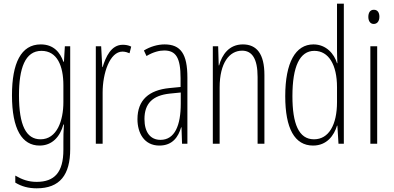

<svg xmlns="http://www.w3.org/2000/svg" viewBox="-20 -780 2139 1042"><path d="M201 -539C94 -539 45 -437 45 -263C45 -78 100 10 195 10C263 10 306 -38 324 -104H327C324 -65 324 -37 324 -8V33C324 156 275 207 179 207C135 207 101 195 63 173V211C97 232 135 242 179 242C305 242 361 169 361 29V-529H332L327 -445H324C306 -496 271 -539 201 -539ZM205 -504C290 -504 324 -423 324 -317V-226C324 -125 289 -24 200 -24C122 -24 83 -99 83 -263C83 -409 116 -504 205 -504Z M646 -537C583 -537 554 -471 537 -416H535L529 -529H500V0H537V-278C537 -381 575 -500 645 -500C659 -500 674 -495 683 -491L692 -527C677 -535 660 -537 646 -537Z M873 -539C836 -539 795 -527 761 -506L775 -476C812 -498 845 -506 871 -506C934 -506 960 -468 960 -356V-308L899 -302C789 -291 726 -238 726 -133C726 -59 762 10 845 10C917 10 948 -38 963 -89H965L968 0H997V-359C997 -487 961 -539 873 -539ZM901 -272 961 -278V-218C961 -100 929 -21 851 -21C797 -21 764 -61 764 -134C764 -218 808 -262 901 -272Z M1298 -539C1223 -539 1185 -483 1169 -425H1167L1164 -529H1135V0H1172V-305C1172 -439 1225 -505 1294 -505C1347 -505 1378 -463 1378 -362V0H1415V-373C1415 -488 1373 -539 1298 -539Z M1679 10C1754 10 1793 -45 1809 -98H1811L1817 0H1846V-760H1809V-506C1809 -484 1810 -463 1811 -437H1809C1794 -487 1751 -539 1681 -539C1584 -539 1528 -441 1528 -258C1528 -83 1579 10 1679 10ZM1684 -24C1601 -24 1567 -109 1567 -258C1567 -420 1607 -504 1686 -504C1764 -504 1809 -428 1809 -307V-226C1809 -102 1764 -24 1684 -24Z M2009 -727C1987 -727 1979 -709 1979 -688C1979 -667 1989 -650 2008 -650C2027 -650 2039 -665 2039 -689C2039 -709 2031 -727 2009 -727ZM2027 -529H1990V0H2027Z"/></svg>

Font: Noto Sans Georgian ExtraCondensed ExtraLight
Style: Regular
Weight: 200
Width: 2
Designer: Monotype Design Team, Akaki Razmadze
Foundry: Google LLC
Version: Version 2.005